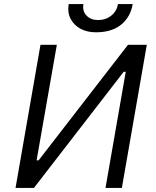

<svg xmlns="http://www.w3.org/2000/svg" viewBox="-20 -919 762 939"><path d="M178 -700H258L159 -135H169L606 -700H698L576 0H496L595 -568H585L146 0H56ZM316 -899H388Q382 -865 403 -843Q424 -821 459 -821Q497 -821 524 -842.5Q551 -864 557 -899H629Q618 -835 572 -798Q526 -761 449 -761Q406 -761 373.5 -778.5Q341 -796 325 -827.5Q309 -859 316 -899Z"/></svg>

Font: Fixel Italic Variable Display Thin
Style: Italic
Weight: 100
Italic angle: -10°
Designer: AlfaBravo + MacPaw
Foundry: Kyrylo Tkachov, Marchela Mozhyna, Serhii Makarenko, Maria Weinstein, Zakhar Kryvoshyya
Version: Version 1.210;Glyphs 3.2 (3217)